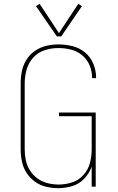

<svg xmlns="http://www.w3.org/2000/svg" viewBox="-20 -975 616 1003"><path d="M284 8Q321 8 357.5 -3Q394 -14 420 -41.5Q446 -69 459 -104V0H480V-387H288V-368H459V-195Q459 -159 450 -124Q441 -89 416.5 -61.5Q392 -34 357.5 -22.5Q323 -11 287 -11Q258 -11 229.5 -18Q201 -25 177 -42Q153 -59 137 -84Q121 -109 115 -137.5Q109 -166 109 -195V-540Q109 -576 119 -611.5Q129 -647 154 -674.5Q179 -702 214 -713Q249 -724 285 -724Q318 -724 350.5 -716Q383 -708 409 -686.5Q435 -665 448 -634Q461 -603 461 -570V-567H482V-570Q482 -607 467.5 -642Q453 -677 424 -701Q395 -725 358.5 -734Q322 -743 285 -743Q253 -743 221.5 -735.5Q190 -728 163 -709.5Q136 -691 118.5 -663.5Q101 -636 94.5 -604Q88 -572 88 -540V-195Q88 -163 94.5 -131.5Q101 -100 118.5 -72.5Q136 -45 162.5 -26Q189 -7 220.5 0.5Q252 8 284 8ZM277 -785H300L408 -943L389 -955L288 -802L187 -955L168 -943Z"/></svg>

Font: Iosevka Sparkle Thin
Style: Regular
Weight: 100
Designer: Belleve Invis
Foundry: Belleve Invis
Version: Version 4.5.0; ttfautohint (v1.8.3)